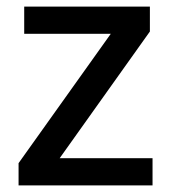

<svg xmlns="http://www.w3.org/2000/svg" viewBox="-20 -559 517 579"><path d="M440 0V-82H160L432 -464V-539H53V-457H314L36 -67V0Z"/></svg>

Font: Noto Sans Canadian Aboriginal Medium
Style: Regular
Weight: 500
Designer: Monotype Design Team, Typotheque's Kevin King
Foundry: Monotype Imaging Inc.
Version: Version 2.004